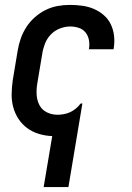

<svg xmlns="http://www.w3.org/2000/svg" viewBox="-20 -548 540 783"><path d="M158 215 193 7Q165 6 138.5 -2Q112 -10 91 -25.5Q70 -41 55.5 -63Q41 -85 34 -111Q27 -137 27.5 -165Q28 -193 32 -221L52 -341Q56 -366 64.5 -390.5Q73 -415 87.5 -437.5Q102 -460 122.5 -478Q143 -496 166.5 -507.5Q190 -519 215 -523.5Q240 -528 265 -528Q291 -528 316 -524.5Q341 -521 363 -511.5Q385 -502 403 -486.5Q421 -471 431.5 -449.5Q442 -428 445 -403Q448 -378 444 -353L443 -347H342L343 -350Q346 -368 342.5 -385.5Q339 -403 328.5 -416Q318 -429 301 -434.5Q284 -440 266 -440Q245 -440 223.5 -431.5Q202 -423 186.5 -406.5Q171 -390 163 -369Q155 -348 152 -327L132 -207Q128 -184 129.5 -161Q131 -138 141 -119Q151 -100 171 -90Q191 -80 215 -80Q227 -80 240.5 -82.5Q254 -85 266 -90.5Q278 -96 289 -105Q300 -114 308 -125L311 -126H316L259 215Z"/></svg>

Font: Iosevka Curly Semibold
Style: Italic
Weight: 600
Italic angle: -9°
Monospace: yes
Designer: Belleve Invis
Foundry: Belleve Invis
Version: Version 22.1.2; ttfautohint (v1.8.4)